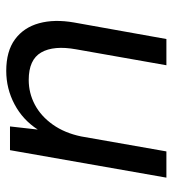

<svg xmlns="http://www.w3.org/2000/svg" viewBox="11 -552 553 615"><g transform="rotate(90 287.5 -244.5)"><path d="M207 12Q144 12 106 -16Q68 -44 54.5 -93Q41 -142 52 -205L105 -501H189L138 -212Q125 -140 148 -100Q171 -60 236 -60Q278 -60 315 -79.5Q352 -99 379 -137Q406 -175 417 -228L465 -501H549L461 0H385L395 -89Q364 -41 314 -14.5Q264 12 207 12Z"/></g></svg>

Font: DM Sans 17pt
Style: Italic
Weight: 400
Italic angle: -10°
Version: Version 4.004;gftools[0.9.30]